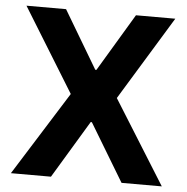

<svg xmlns="http://www.w3.org/2000/svg" viewBox="-51 -757 788 807"><g transform="rotate(5 343.0 -353.5)"><path d="M339.8 -463.9H344.7L490.2 -707H656.2L440.4 -353.5L661.1 0H491.2L344.7 -243.2H339.8L193.4 0H24.4L246.1 -353.5L28.3 -707H195.3Z"/></g></svg>

Font: Pretendard Std
Style: Bold
Weight: 700
Designer: Base glyphs from Inter by Rasmus Andersson; Hangeul glyphs from Noto Sans CJK(Source Han Sans) by Jang Soo-young and Kan
Foundry: Kil Hyung-jin
Version: Version 1.309